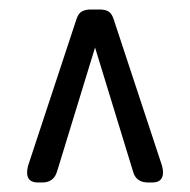

<svg xmlns="http://www.w3.org/2000/svg" viewBox="-20 -704 400 404"><path d="M60 -320Q37 -320 37 -341Q37 -344 37.5 -347.5Q38 -351 39 -355L141 -664Q145 -676 152.5 -680Q160 -684 170 -684H190Q201 -684 208 -680Q215 -676 219 -664L321 -355Q322 -351 322.5 -347.5Q323 -344 323 -341Q323 -331 317.5 -325.5Q312 -320 300 -320H292Q266 -320 260 -343L180 -604L100 -343Q93 -320 69 -320Z"/></svg>

Font: Asap Condensed VF Beta
Style: Regular
Weight: 400
Designer: Pablo Cosgaya
Foundry: Omnibus-Type
Version: Version 1.008